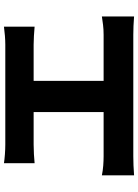

<svg xmlns="http://www.w3.org/2000/svg" viewBox="120 -844 715 996"><g transform="rotate(-90 478.0 -346.5)"><path d="M165 -13Q143 -13 117 -12Q91 -11 66 -9V-176Q90 -171 116 -169Q142 -167 165 -167H394V-530H226Q203 -530 175.5 -528.5Q148 -527 129 -525V-684Q148 -681 175.5 -679Q203 -677 226 -677H744Q765 -677 790 -679Q815 -681 837 -684V-525Q814 -527 789 -528.5Q764 -530 744 -530H556V-167H795Q823 -167 847 -170Q871 -173 890 -176V-9Q869 -11 841 -12Q813 -13 795 -13Z"/></g></svg>

Font: Kinto Sans Black
Style: Regular
Weight: 900
Designer: Authors: Ryoko NISHIZUKA  (kana & ideographs); Paul D. Hunt (Latin, Greek & Cyrillic); Wenlong ZHANG  (bopomofo); Sandol
Foundry: Adobe Systems Incorporated, ookami Inc.
Version: Version 0.001